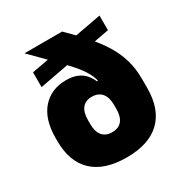

<svg xmlns="http://www.w3.org/2000/svg" viewBox="-159 -781 873 916"><g transform="rotate(-30 278.0 -323.0)"><path d="M278 15Q156 15 92.5 -44.8Q29 -104.5 29 -218.5V-235Q29 -338 78 -393.8Q127 -449.5 210 -449.5Q245.5 -449.5 270 -439Q294.5 -428.5 310.2 -410.8Q326 -393 335 -371H389.5L349.5 -232Q349.5 -253.5 344.8 -269.8Q340 -286 330.8 -297Q321.5 -308 307.8 -313.8Q294 -319.5 276 -319.5Q241.5 -319.5 223.5 -297.2Q205.5 -275 205.5 -232V-211.5Q205.5 -168 224 -146Q242.5 -124 277.5 -124Q313 -124 331.2 -146Q349.5 -168 349.5 -211.5Q349.5 -226.5 349.5 -248.2Q349.5 -270 349.5 -293Q348.5 -306 347 -319.5Q345.5 -333 344.5 -346Q342.5 -380.5 325.2 -412.8Q308 -445 277 -480.2Q246 -515.5 202 -559Q158 -602.5 102.5 -659.5H310Q362.5 -608 403 -562.5Q443.5 -517 471 -472.2Q498.5 -427.5 512.8 -379.2Q527 -331 527 -274V-223.5Q527 -107 463.8 -46Q400.5 15 278 15ZM92.5 -479V-560.5L502.5 -636.5V-556Z"/></g></svg>

Font: Anek Gurmukhi ExtraBold
Style: Regular
Weight: 800
Designer: Sarang Kulkarni (Gurmukhi), Yesha Goshar (Latin)
Foundry: Ek Type
Version: Version 1.003